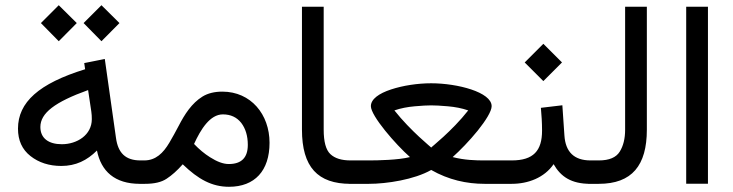

<svg xmlns="http://www.w3.org/2000/svg" viewBox="-20 -698 2783 729"><path d="M297.4 -610.4 365.2 -541.5 433.6 -610.4 365.2 -678.2ZM135.3 -610.4 203.1 -541.5 271.5 -610.4 203.1 -678.2ZM528.3 0V-88.9H513.2C456.5 -88.9 428.2 -117.2 420.4 -174.3L377.9 -474.1L299.8 -458.5L303.2 -435.1C127.4 -380.9 48.3 -309.6 48.3 -209.5C48.3 -165 64 -130.4 95.7 -105.5C127.4 -80.6 166.5 -67.9 212.9 -67.9C267.6 -67.9 310.5 -88.9 348.1 -126.5C363.8 -47.9 415.5 0 511.2 0ZM328.6 -245.6C328.6 -185.5 272.5 -150.4 214.8 -150.4C164.6 -150.4 133.3 -172.9 133.3 -215.8C133.3 -268.6 188 -310.5 314.5 -356L326.7 -274.4C328.1 -265.1 328.6 -255.9 328.6 -245.6Z M849.6 11.2C947.3 11.2 1003.4 -49.8 1003.4 -155.8C1003.4 -263.7 932.6 -350.1 824.2 -350.1C794.4 -350.1 769 -343.8 749 -331.5C708 -306.2 681.2 -264.2 658.2 -219.7C646.5 -197.3 634.8 -176.3 623 -156.2C599.6 -116.7 571.3 -88.9 527.8 -88.9H508.8V0H530.3C565.9 0 593.3 -6.3 612.8 -19.5C632.3 -32.2 652.8 -50.3 673.8 -74.2C732.9 -17.1 784.7 11.2 849.6 11.2ZM826.2 -263.7C856 -263.7 878.9 -252.9 896 -231.4C912.6 -209.5 920.9 -181.6 920.9 -147.9C920.9 -99.6 897 -75.2 848.6 -75.2C827.6 -75.2 804.2 -84 777.3 -101.1C756.3 -114.3 736.3 -130.9 716.8 -151.4C742.2 -207 777.3 -263.7 826.2 -263.7Z M1126.5 -206.1C1126.5 -63.5 1186.5 0 1311 0H1323.2V-88.9H1311C1276.9 -88.9 1251.5 -96.7 1234.4 -112.8C1217.3 -128.9 1209 -159.7 1209 -205.6V-672.4H1126.5Z M1617.2 -381.8C1566.4 -381.8 1510.7 -373.5 1464.8 -358.4C1418.9 -343.3 1388.2 -321.8 1388.2 -294.9C1388.2 -257.8 1482.4 -149.4 1536.6 -101.6C1493.2 -90.3 1413.1 -88.9 1381.3 -88.9H1303.7V0H1380.9C1448.2 0 1553.2 -16.1 1617.2 -52.7C1683.1 -15.1 1751.5 0 1819.8 0H1895.5V-88.9H1819.3C1786.1 -88.9 1744.1 -89.8 1698.7 -101.6C1726.6 -126.5 1762.7 -163.6 1793.9 -202.1C1824.7 -240.7 1846.7 -275.9 1846.7 -294.9C1846.7 -348.1 1716.8 -381.8 1617.2 -381.8ZM1617.2 -297.9C1632.3 -297.9 1653.3 -296.9 1680.7 -294.4C1708 -292 1733.9 -287.1 1757.8 -278.8C1696.3 -200.2 1614.7 -137.2 1617.2 -137.7C1619.1 -137.2 1539.6 -200.2 1477.5 -278.8C1501.5 -287.1 1527.3 -292 1554.7 -294.4C1581.5 -296.9 1602.5 -297.9 1617.2 -297.9Z M2033.7 -288.6C2036.1 -260.7 2038.1 -233.4 2038.1 -202.1C2038.1 -125.5 2005.4 -88.9 1922.9 -88.9H1876V0H1922.9C1985.4 0 2046.9 -23.4 2082 -74.7C2108.9 -27.3 2148.9 0 2221.2 0H2232.4V-88.9H2222.2C2160.2 -88.9 2127 -120.6 2123 -184.1L2115.2 -298.3ZM1972.2 -460.9 2043 -390.1 2113.8 -460.9 2043 -531.7Z M2212.9 0H2253.4C2379.9 0 2436 -70.3 2436 -205.6V-672.4H2353.5V-205.1C2353.5 -171.9 2346.7 -144 2333 -122.1C2319.3 -100.1 2293 -88.9 2253.9 -88.9H2212.9Z M2585.4 -672.4V-0.5H2668V-672.4Z"/></svg>

Font: Vazirmatn
Style: Regular
Weight: 400
Designer: Saber Rastikerdar
Foundry: Saber Rastikerdar
Version: Version 33.003